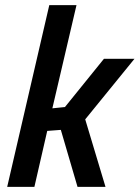

<svg xmlns="http://www.w3.org/2000/svg" viewBox="-20 -728 544 748"><path d="M391 0H282L217 -222L164 -218L114 0H8L172 -708H278L184 -306L233 -311L385 -499H504L312 -263Z"/></svg>

Font: Storia Sans SemiBold
Style: Italic
Weight: 600
Italic angle: -13°
Designer: Campivisivi
Foundry: Accademia di Belle Arti di Urbino and students of MA course of Visual design
Version: Version 60.001;May 25, 2020;FontCreator 12.0.0.2522 64-bit